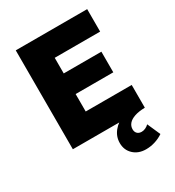

<svg xmlns="http://www.w3.org/2000/svg" viewBox="-216 -826 1073 1177"><g transform="rotate(-30 321.0 -237.5)"><path d="M79.5 0V-700H585V-541H263.5V-430.5H530V-284.5H263.5V-161H589V0ZM469.5 225Q415.5 225 381.5 193Q347.5 161 347.5 111.5Q347.5 65.5 376.8 29.5Q406 -6.5 457.8 -28.8Q509.5 -51 578 -55L589 0Q545 1 515.8 11Q486.5 21 472 38Q457.5 55 457.5 77.5Q457.5 96 468.5 107.2Q479.5 118.5 499.5 118.5Q513 118.5 526.5 112.2Q540 106 550.5 95.5L591 187.5Q564.5 205.5 533.2 215.2Q502 225 469.5 225Z"/></g></svg>

Font: Geologica Roman ExtraBold
Style: Regular
Weight: 800
Designer: Sindre Bremnes, Frode Helland
Foundry: Monokrom Skriftforlag AS
Version: Version 1.010;gftools[0.9.28]